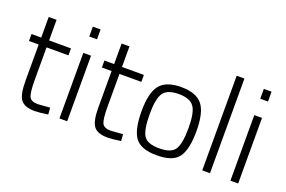

<svg xmlns="http://www.w3.org/2000/svg" viewBox="-95 -1044 2050 1376"><g transform="rotate(20 930.0 -355.5)"><path d="M328 -447H161V-200Q161 -103 175 -73Q189 -43 241 -43L333 -50L337 1Q271 11 236 11Q160 11 130.5 -26.5Q101 -64 101 -170V-447H27V-500H101V-657H161V-500H328Z M422 0V-500H481V0ZM422 -625V-700H481V-625Z M884 -447H717V-200Q717 -103 731 -73Q745 -43 797 -43L889 -50L893 1Q827 11 792 11Q716 11 686.5 -26.5Q657 -64 657 -170V-447H583V-500H657V-657H717V-500H884Z M957 -251Q957 -392 1004.5 -451Q1052 -510 1166.5 -510Q1281 -510 1328.5 -451Q1376 -392 1376 -251Q1376 -110 1332.5 -50Q1289 10 1167 10Q1045 10 1001 -50Q957 -110 957 -251ZM1019 -252.5Q1019 -134 1046.5 -88.5Q1074 -43 1166.5 -43Q1259 -43 1287 -89Q1315 -135 1315 -252.5Q1315 -370 1283.5 -413.5Q1252 -457 1167 -457Q1082 -457 1050.5 -414Q1019 -371 1019 -252.5Z M1511 0V-722H1570V0Z M1726 0V-500H1785V0ZM1726 -625V-700H1785V-625Z"/></g></svg>

Font: Titillium Web Light
Style: Regular
Weight: 300
Version: Version 1.002;PS 57.000;hotconv 1.0.70;makeotf.lib2.5.55311